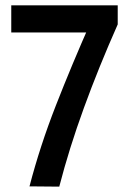

<svg xmlns="http://www.w3.org/2000/svg" viewBox="-20 -695 483 716"><path d="M201 1 90 0Q129 -150 188.5 -302Q248 -454 318 -612L316 -574H22V-675H419V-604Q348 -444 293 -293Q238 -142 201 1Z"/></svg>

Font: Yaldevi ExtraLight SemiBold
Style: Regular
Weight: 600
Version: Version 1.100